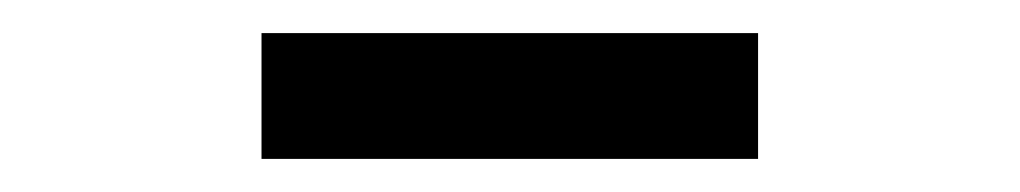

<svg xmlns="http://www.w3.org/2000/svg" viewBox="-20 -743 616 116"><path d="M438 -647V-723H138V-647Z"/></svg>

Font: Iosevka SS01 Extended
Style: Regular
Weight: 400
Width: 7
Monospace: yes
Designer: Belleve Invis
Foundry: Belleve Invis
Version: Version 3.4.7; ttfautohint (v1.8.3)